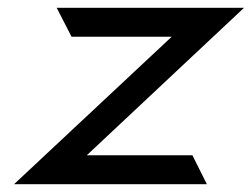

<svg xmlns="http://www.w3.org/2000/svg" viewBox="-20 -471 644 491"><path d="M16 0H509L472 -74H202L604 -451H125L163 -377H419Z"/></svg>

Font: Charger Sport
Style: SeBdExtObl
Weight: 600
Designer: Jasper
Foundry: Cannot Into Space Fonts
Version: Version 1.1